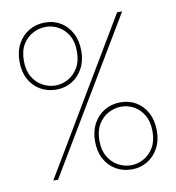

<svg xmlns="http://www.w3.org/2000/svg" viewBox="-81 -784 798 869"><g transform="rotate(-10 318.0 -349.5)"><path d="M96 0 513 -700H536L118 0ZM456 12Q415 12 382.5 -7Q350 -26 331.5 -60.5Q313 -95 313 -141Q313 -188 332 -223Q351 -258 383.5 -277Q416 -296 457 -296Q497 -296 528.5 -277Q560 -258 578.5 -223Q597 -188 597 -141Q597 -95 578 -60.5Q559 -26 527 -7Q495 12 456 12ZM456 -7Q485 -7 513 -22Q541 -37 559 -67Q577 -97 577 -141Q577 -186 559.5 -216Q542 -246 514.5 -261Q487 -276 457 -276Q426 -276 397.5 -261Q369 -246 351 -216Q333 -186 333 -141Q333 -97 351 -67Q369 -37 397 -22Q425 -7 456 -7ZM182 -403Q141 -403 108.5 -422Q76 -441 57.5 -475.5Q39 -510 39 -556Q39 -603 58 -638Q77 -673 109.5 -692Q142 -711 183 -711Q223 -711 254.5 -692Q286 -673 304.5 -638Q323 -603 323 -556Q323 -510 304 -475.5Q285 -441 253.5 -422Q222 -403 182 -403ZM182 -422Q211 -422 239 -437Q267 -452 285 -482Q303 -512 303 -556Q303 -602 285.5 -631.5Q268 -661 240.5 -676Q213 -691 183 -691Q152 -691 123.5 -676Q95 -661 77 -631.5Q59 -602 59 -556Q59 -512 77 -482Q95 -452 123 -437Q151 -422 182 -422Z"/></g></svg>

Font: DM Sans 16pt Thin
Style: Regular
Weight: 250
Version: Version 4.004;gftools[0.9.30]